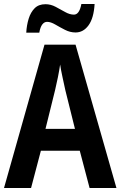

<svg xmlns="http://www.w3.org/2000/svg" viewBox="-20 -938 601 958"><path d="M427 0 378 -186H184L135 0H0L202 -715H357L561 0ZM306 -488Q300 -516 292 -552.5Q284 -589 280 -616Q276 -588 269 -553Q262 -518 255 -489L207 -295H354ZM111 -775Q113 -812 123 -844.5Q133 -877 153 -897Q173 -917 207 -917Q233 -917 257.5 -904Q282 -891 305 -878Q328 -865 349 -865Q376 -865 386 -918H452Q448 -848 422 -812Q396 -776 357 -776Q330 -776 304.5 -789Q279 -802 256 -815.5Q233 -829 215 -829Q201 -829 191 -816Q181 -803 176 -775Z"/></svg>

Font: Noto Sans Bengali Condensed SemiBold
Style: Regular
Weight: 600
Width: 3
Designer: Joana Ranito - Universal Thirst; Jelle Bosma - Monotype Design Team
Foundry: Universal Thirst ehf.
Version: Version 3.000; ttfautohint (v1.8.4.7-5d5b)